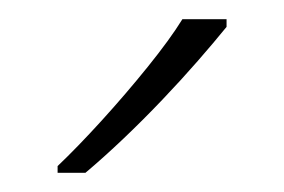

<svg xmlns="http://www.w3.org/2000/svg" viewBox="-20 -786 296 200"><path d="M216 -758Q203 -742 186 -722.5Q169 -703 149 -682Q129 -661 108.5 -641.5Q88 -622 69 -606H40V-613Q61 -633 86 -660.5Q111 -688 134 -716.5Q157 -745 170 -766H216Z"/></svg>

Font: Noto Sans Hebrew ExtraLight
Style: Regular
Weight: 250
Designer: Monotype Design Team
Foundry: Monotype Imaging Inc.
Version: Version 2.003